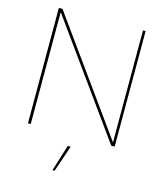

<svg xmlns="http://www.w3.org/2000/svg" viewBox="-133 -803 964 1131"><g transform="rotate(15 348.5 -237.5)"><path d="M84 0V-704H106L597 -21V-704H613V0H592L101 -683V0ZM363 68 308 229H295L345 68Z"/></g></svg>

Font: Prodigy Sans Thin
Style: Regular
Weight: 100
Designer: Wei Huang
Foundry: Wei Huang
Version: Version 1.003; ttfautohint (v1.8.3)